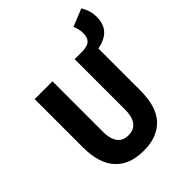

<svg xmlns="http://www.w3.org/2000/svg" viewBox="-231 -972 1121 1121"><g transform="rotate(-45 330.0 -411.0)"><path d="M536 -598 464 -652Q483 -653 499.5 -658.5Q516 -664 526.5 -679.5Q537 -695 537 -725Q537 -745 532 -762Q527 -779 522 -790L631 -834Q642 -818 651 -792Q660 -766 660 -736Q660 -695 645.5 -667Q631 -639 603 -622Q575 -605 536 -598ZM302 12Q242 12 197.5 -5.5Q153 -23 123.5 -56.5Q94 -90 79 -138.5Q64 -187 64 -251V-652H211V-236Q211 -197 221 -170Q231 -143 251 -129Q271 -115 302 -115Q333 -115 353.5 -129Q374 -143 384 -170Q394 -197 394 -236V-652H536V-251Q536 -187 522 -138.5Q508 -90 478.5 -56.5Q449 -23 405 -5.5Q361 12 302 12Z"/></g></svg>

Font: Source Code Pro ExtraLight
Style: Bold
Weight: 700
Monospace: yes
Version: Version 1.018;hotconv 1.0.116;makeotfexe 2.5.65601